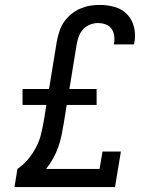

<svg xmlns="http://www.w3.org/2000/svg" viewBox="-20 -763 640 783"><path d="M39 0 51 -74Q76 -91 95 -114Q114 -137 127.5 -163Q141 -189 147.5 -216.5Q154 -244 159 -272L169 -335H72V-400H180L212 -596Q216 -616 222.5 -636Q229 -656 241 -673.5Q253 -691 270 -705Q287 -719 306.5 -727.5Q326 -736 346 -739.5Q366 -743 386 -743Q418 -743 448 -734.5Q478 -726 498.5 -704.5Q519 -683 526.5 -652.5Q534 -622 528 -590Q528 -588 527.5 -586Q527 -584 526 -582H444L445 -586Q448 -603 445.5 -618.5Q443 -634 434.5 -646Q426 -658 411 -663.5Q396 -669 379 -669Q364 -669 348 -663Q332 -657 320 -644.5Q308 -632 302 -616Q296 -600 293 -584L263 -400H374V-335H252L240 -260Q236 -236 231 -211.5Q226 -187 217.5 -163Q209 -139 196.5 -116.5Q184 -94 168 -74H386L398 -145H473L449 0Z"/></svg>

Font: Iosevka HT Extended
Style: Italic
Weight: 400
Width: 7
Italic angle: -9°
Monospace: yes
Designer: Belleve Invis
Foundry: Belleve Invis
Version: Version 32.3.0; ttfautohint (v1.8.4)